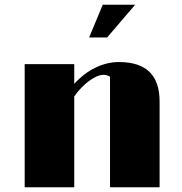

<svg xmlns="http://www.w3.org/2000/svg" viewBox="-20 -793 771 813"><path d="M84.5 0H294.4V-384.8C333 -439.9 385.3 -476.1 417.5 -476.1C428.2 -476.1 439 -472.7 445.8 -468.3V0H655.8V-363.3C655.8 -474.6 599.1 -530.3 483.4 -530.3C417.5 -530.3 349.1 -498.5 294.4 -438V-521.5H84.5ZM357.4 -634.3H433.6L552.2 -772.9H415Z"/></svg>

Font: Limelight
Style: Regular
Weight: 400
Designer: Nicole Fally
Foundry: Nicole Fally
Version: Version 1.002